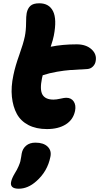

<svg xmlns="http://www.w3.org/2000/svg" viewBox="-20 -776 607 1174"><path d="M267.1 13.2Q201.2 13.2 154.1 -11.2Q106.9 -35.6 83 -79.6Q59.1 -123.5 52.7 -184.1Q46.4 -244.6 62 -316.9Q73.2 -371.6 97.9 -440.4Q122.6 -509.3 131.8 -553.2Q139.2 -589.8 139.4 -634.5Q139.6 -679.2 143.1 -695.8Q148.9 -724.6 166 -740.2Q183.1 -755.9 220.2 -755.9Q280.3 -755.9 304.4 -707.3Q328.6 -658.7 309.1 -558.1Q305.2 -536.1 290 -490.2Q361.8 -504.9 449.2 -504.9Q506.3 -504.9 539.8 -474.4Q573.2 -443.8 564.9 -401.9Q562 -383.3 548.1 -369.4Q534.2 -355.5 515.1 -354Q442.4 -350.1 408.7 -347.7Q375 -345.2 328.9 -337.4Q282.7 -329.6 241.2 -315.9Q238.3 -307.6 236.8 -297.9Q222.2 -227.5 239.7 -197.3Q257.3 -167 307.1 -167Q324.7 -167 349.1 -172.6Q373.5 -178.2 384.8 -178.2Q415.5 -178.2 430.7 -155.5Q445.8 -132.8 439 -98.1Q427.7 -43.9 382.3 -15.4Q336.9 13.2 267.1 13.2ZM94.2 377.9Q66.9 377.9 55.2 367.2Q43.5 356.4 47.9 335.9Q52.2 314.5 70.8 283.2Q84.5 261.7 93 241.7Q101.6 221.7 104.2 211.4Q106.9 201.2 109.4 183.8Q111.8 166.5 112.8 162.1Q118.2 132.8 139.9 114.5Q161.6 96.2 196.8 96.2Q246.1 96.2 271.2 120.6Q296.4 145 288.1 183.1Q270.5 272 202.1 332Q150.9 377.9 94.2 377.9Z"/></svg>

Font: Shantell Sans Irregular
Style: Italic
Weight: 800
Italic angle: -11.31°
Designer: Stephen Nixon, Anya Danilova, Shantell Martin
Foundry: Arrow Type
Version: Version 1.006;[9816181b4]